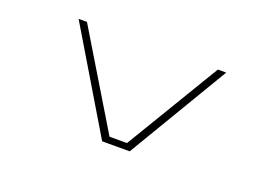

<svg xmlns="http://www.w3.org/2000/svg" viewBox="-78 -699 1256 897"><g transform="rotate(20 550.0 -250.0)"><path d="M480.5 0 181.5 -500H223L505.5 -32H592.5L874 -500H915.5L617.5 0Z"/></g></svg>

Font: Trispace Expanded Thin
Style: Regular
Weight: 100
Width: 7
Designer: Tyler Finck
Foundry: Etcetera Type Company
Version: Version 1.210; ttfautohint (v1.8.3)